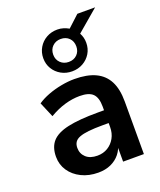

<svg xmlns="http://www.w3.org/2000/svg" viewBox="-151 -912 848 1016"><g transform="rotate(-20 273.5 -404.0)"><path d="M226 10Q173 10 131.5 -10.5Q90 -31 66.5 -66Q43 -101 43 -145Q43 -199 71 -230.5Q99 -262 162 -276Q225 -290 331 -290H381V-218H332Q285 -218 253 -214.5Q221 -211 201.5 -203.5Q182 -196 173.5 -183Q165 -170 165 -151Q165 -118 188 -97Q211 -76 252 -76Q285 -76 310.5 -91.5Q336 -107 351 -134Q366 -161 366 -196V-311Q366 -361 344 -383Q322 -405 270 -405Q229 -405 186 -392.5Q143 -380 99 -354L63 -439Q89 -457 124.5 -470.5Q160 -484 199.5 -491.5Q239 -499 274 -499Q346 -499 392.5 -477Q439 -455 462 -410.5Q485 -366 485 -296V0H368V-104H376Q369 -69 348.5 -43.5Q328 -18 297 -4Q266 10 226 10ZM279 -541Q245 -541 217.5 -556.5Q190 -572 174 -598.5Q158 -625 158 -658Q158 -691 174 -718Q190 -745 217.5 -760.5Q245 -776 279 -776Q297 -776 313 -771Q329 -766 343 -758L408 -818H508L386 -714Q393 -701 396.5 -687.5Q400 -674 400 -658Q400 -625 384 -598.5Q368 -572 340.5 -556.5Q313 -541 279 -541ZM279 -594Q308 -594 326 -612Q344 -630 344 -658Q344 -687 326 -705Q308 -723 279 -723Q251 -723 232.5 -705Q214 -687 214 -658Q214 -630 232.5 -612Q251 -594 279 -594Z"/></g></svg>

Font: Nunito Sans 12pt ExtraLight
Style: Regular
Weight: 200
Version: Version 3.101;gftools[0.9.27]